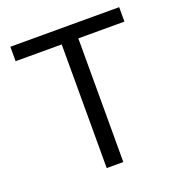

<svg xmlns="http://www.w3.org/2000/svg" viewBox="-127 -805 854 912"><g transform="rotate(-20 300.0 -349.0)"><path d="M342 -625V0H258V-625H25V-698H575V-625Z"/></g></svg>

Font: iA Writer Duo V
Style: Regular
Weight: 400
Designer: Mike Abbink, Paul van der Laan, Pieter van Rosmalen, Oliver Reichenstein
Foundry: Information Architects Inc.
Version: Version 2.000